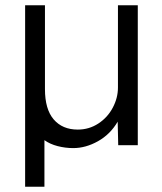

<svg xmlns="http://www.w3.org/2000/svg" viewBox="-20 -549 612 726"><path d="M75 -529H150V-212Q150 -136 183 -97.5Q216 -59 274 -59Q317 -59 352 -82Q387 -105 406.5 -142Q426 -179 426 -218V-529H501V0H427L425 -89Q397 -41 350.5 -15Q304 11 257 11Q227 11 198 3.5Q169 -4 148 -19V157H75Z"/></svg>

Font: Lexend HM
Style: Regular
Weight: 400
Designer: Bonnie Shaver-Troup, Thomas Jockin, Octavio Pardo
Foundry: Lexend
Version: Version 1.091